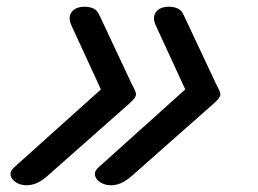

<svg xmlns="http://www.w3.org/2000/svg" viewBox="-20 -534 765 569"><path d="M59 15Q41 15 27.5 6.5Q14 -2 11.5 -14.5Q9 -27 23 -39L279 -269L191 -460Q181 -483 192.5 -498.5Q204 -514 231 -514Q246 -514 257.5 -508.5Q269 -503 276 -486L370 -286Q377 -273 380 -266Q383 -259 383 -254Q383 -247 374 -237.5Q365 -228 345 -211L121 -13Q104 2 89 8.5Q74 15 59 15ZM309 15Q291 15 277.5 6.5Q264 -2 261.5 -14.5Q259 -27 273 -39L529 -269L441 -460Q431 -483 442.5 -498.5Q454 -514 481 -514Q496 -514 507.5 -508.5Q519 -503 526 -486L620 -286Q627 -273 630 -266Q633 -259 633 -254Q633 -247 624 -237.5Q615 -228 595 -211L371 -13Q354 2 339 8.5Q324 15 309 15Z"/></svg>

Font: Playwrite IN
Style: Regular
Weight: 400
Designer: Veronika Burian, José Scaglione
Foundry: TypeTogether
Version: Version 1.002